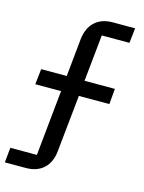

<svg xmlns="http://www.w3.org/2000/svg" viewBox="-125 -771 735 979"><g transform="rotate(15 242.5 -282.0)"><path d="M-1 134H110C194 134 238 82 245 10L276 -291H437L444 -373H284L309 -619H455L464 -698H345C263 -698 218 -647 210 -573L190 -373H55L46 -291H182L147 55H7Z"/></g></svg>

Font: IBM Plex Thai Looped Text
Style: Regular
Weight: 450
Designer: Mike Abbink, Paul van der Laan, Pieter van Rosmalen, Ben Mitchell, Mark Frömberg
Foundry: Bold Monday
Version: Version 1.0